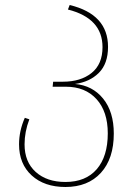

<svg xmlns="http://www.w3.org/2000/svg" viewBox="-20 -549 542 766"><path d="M279 -214Q349 -208 391.5 -155.5Q434 -103 434 -16Q434 84 382.5 140.5Q331 197 241 197Q157 197 106.5 151Q56 105 56 27Q56 -27 79 -79L97 -73Q78 -23 78 27Q78 97 122.5 137Q167 177 241 177Q322 177 366 126Q410 75 410 -17Q410 -104 365 -153.5Q320 -203 243 -203H190L192 -223H231Q302 -223 345.5 -258Q389 -293 389 -361Q389 -476 251 -511L258 -529Q411 -492 411 -362Q411 -295 374.5 -258.5Q338 -222 279 -214Z"/></svg>

Font: FiraGO Thin
Style: Regular
Weight: 100
Designer: bBox Type
Foundry: bBox Type GmbH
Version: Version 1.001;PS 001.001;hotconv 1.0.88;makeotf.lib2.5.64775